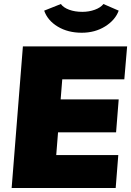

<svg xmlns="http://www.w3.org/2000/svg" viewBox="-20 -936 653 956"><path d="M290 -541 282 -441H571L558 -277H269L260 -164H569L556 0H38L94 -705H613L599 -541ZM200 -883 283 -916Q296 -898 324.5 -887.5Q353 -877 390 -877Q423 -877 452 -887.5Q481 -898 495 -916L571 -883Q554 -836 503.5 -804.5Q453 -773 387 -773Q318 -773 267.5 -803.5Q217 -834 200 -883Z"/></svg>

Font: Nunito Sans Heavy Heavy
Style: Italic
Weight: 400
Italic angle: -4.541°
Designer: Vernon Adams
Foundry: Vernon Adams
Version: Version 2.002